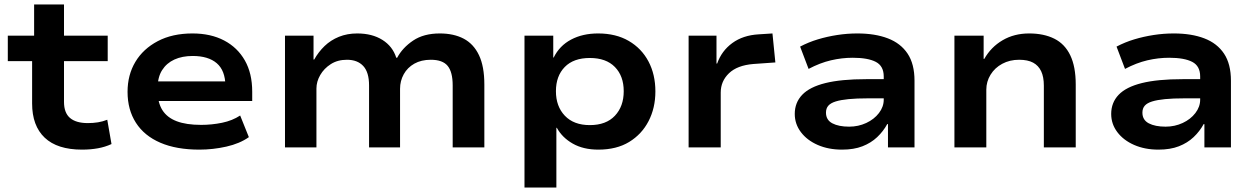

<svg xmlns="http://www.w3.org/2000/svg" viewBox="-20 -661 5629 861"><path d="M348 10Q237 10 180.5 -43.5Q124 -97 124 -197V-387H15V-501H133V-641H267V-501H463V-387H267V-204Q267 -155 294 -132Q321 -109 374 -109Q398 -109 419.5 -112.5Q441 -116 461 -124L480 -15Q452 -2 419 4Q386 10 348 10Z M874 10Q771 10 699 -21Q627 -52 589.5 -110.5Q552 -169 552 -249Q552 -325 587 -383.5Q622 -442 687.5 -476.5Q753 -511 843 -511Q925 -511 985 -479.5Q1045 -448 1078 -390Q1111 -332 1111 -250V-208H664V-296H1009L991 -276Q990 -345 952 -377.5Q914 -410 844 -410Q797 -410 762 -394Q727 -378 707 -346.5Q687 -315 687 -268V-253Q687 -201 708 -167.5Q729 -134 772 -117.5Q815 -101 882 -101Q930 -101 976 -110.5Q1022 -120 1057 -143L1096 -46Q1055 -17 995 -3.5Q935 10 874 10Z M1258 0V-501H1386V-394H1389Q1408 -428 1435.5 -454.5Q1463 -481 1500 -496Q1537 -511 1582 -511Q1649 -511 1695 -482Q1741 -453 1757 -402H1761Q1785 -447 1832.5 -479Q1880 -511 1952 -511Q2015 -511 2059.5 -487.5Q2104 -464 2128 -413.5Q2152 -363 2152 -282V0H2010V-278Q2010 -338 1987.5 -365.5Q1965 -393 1912 -393Q1869 -393 1838 -375.5Q1807 -358 1790.5 -328Q1774 -298 1774 -263V0H1635V-278Q1635 -337 1609 -365Q1583 -393 1536 -393Q1494 -393 1463.5 -373.5Q1433 -354 1416 -324.5Q1399 -295 1399 -264V0Z M2332 180V-501H2461V-403H2463Q2489 -456 2541 -483.5Q2593 -511 2662 -511Q2742 -511 2799.5 -477.5Q2857 -444 2888 -385.5Q2919 -327 2919 -251Q2919 -177 2888.5 -118Q2858 -59 2801.5 -24.5Q2745 10 2663 10Q2596 10 2548.5 -17Q2501 -44 2477 -88H2475V180ZM2625 -100Q2698 -100 2737.5 -142Q2777 -184 2777 -252Q2777 -320 2737.5 -360.5Q2698 -401 2625 -401Q2552 -401 2512.5 -360.5Q2473 -320 2473 -252Q2473 -184 2513 -142Q2553 -100 2625 -100Z M3068 0V-501H3193V-376H3196Q3216 -433 3264 -468Q3312 -503 3382 -507L3444 -511L3457 -381L3358 -374Q3286 -368 3249 -332.5Q3212 -297 3212 -246V0Z M3756 10Q3695 10 3647 -11Q3599 -32 3571.5 -68.5Q3544 -105 3544 -150Q3544 -201 3577.5 -236Q3611 -271 3681.5 -288.5Q3752 -306 3864 -306H3962V-220H3872Q3821 -220 3785.5 -216.5Q3750 -213 3727.5 -206Q3705 -199 3694.5 -187Q3684 -175 3684 -156Q3684 -123 3712.5 -108Q3741 -93 3788 -93Q3829 -93 3864.5 -109.5Q3900 -126 3921.5 -154Q3943 -182 3943 -214V-318Q3943 -365 3907.5 -383.5Q3872 -402 3804 -402Q3755 -402 3706 -390.5Q3657 -379 3606 -352L3568 -452Q3606 -472 3647.5 -484.5Q3689 -497 3734 -504Q3779 -511 3825 -511Q3904 -511 3961.5 -489Q4019 -467 4050 -420.5Q4081 -374 4081 -299V0H3962V-104L3959 -105Q3941 -72 3913.5 -46Q3886 -20 3847.5 -5Q3809 10 3756 10Z M4260 0V-501H4391V-397H4394Q4424 -450 4476 -480.5Q4528 -511 4595 -511Q4661 -511 4708 -487.5Q4755 -464 4779.5 -413Q4804 -362 4804 -282V0H4661V-277Q4661 -316 4649 -341.5Q4637 -367 4613 -380Q4589 -393 4550 -393Q4508 -393 4474.5 -375Q4441 -357 4422 -326Q4403 -295 4403 -259V0Z M5175 10Q5114 10 5066 -11Q5018 -32 4990.5 -68.5Q4963 -105 4963 -150Q4963 -201 4996.5 -236Q5030 -271 5100.5 -288.5Q5171 -306 5283 -306H5381V-220H5291Q5240 -220 5204.5 -216.5Q5169 -213 5146.5 -206Q5124 -199 5113.5 -187Q5103 -175 5103 -156Q5103 -123 5131.5 -108Q5160 -93 5207 -93Q5248 -93 5283.5 -109.5Q5319 -126 5340.5 -154Q5362 -182 5362 -214V-318Q5362 -365 5326.5 -383.5Q5291 -402 5223 -402Q5174 -402 5125 -390.5Q5076 -379 5025 -352L4987 -452Q5025 -472 5066.5 -484.5Q5108 -497 5153 -504Q5198 -511 5244 -511Q5323 -511 5380.5 -489Q5438 -467 5469 -420.5Q5500 -374 5500 -299V0H5381V-104L5378 -105Q5360 -72 5332.5 -46Q5305 -20 5266.5 -5Q5228 10 5175 10Z"/></svg>

Font: Nunito Sans 7pt SemiExpanded
Style: Bold
Weight: 700
Width: 6
Designer: Vernon Adams
Foundry: Vernon Adams
Version: Version 3.101;gftools[0.9.27]